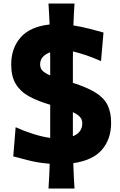

<svg xmlns="http://www.w3.org/2000/svg" viewBox="-20 -922 686 1096"><path d="M256.8 154.3Q259.3 117.2 261 82Q262.7 46.9 263.7 12.7Q196.8 7.3 144 -6.3Q91.3 -20 55.7 -29.3L69.3 -195.8Q116.2 -174.3 168.5 -157.7Q220.7 -141.1 266.6 -134.8Q266.6 -154.8 266.6 -175Q266.6 -195.3 266.6 -215.3V-324.2L262.7 -325.2Q193.4 -345.7 144.5 -372.8Q95.7 -399.9 69.8 -443.1Q43.9 -486.3 43.9 -554.2Q43.9 -646.5 97.7 -708.3Q151.4 -770 263.2 -782.2Q261.7 -811 260.3 -841.1Q258.8 -871.1 256.8 -901.9H405.3Q403.3 -869.6 401.6 -838.4Q399.9 -807.1 398.9 -776.9Q448.2 -769 494.6 -756.8Q541 -744.6 570.8 -736.3L556.6 -573.2Q510.7 -593.8 469.5 -607.4Q428.2 -621.1 396.5 -628.4Q396 -604.5 396 -580.6Q396 -556.6 396 -532.7V-449.2Q478 -422.9 525.9 -393.1Q573.7 -363.3 594 -322Q614.3 -280.8 614.3 -220.7Q614.3 -128.4 562.3 -67.6Q510.3 -6.8 398.4 9.3Q399.4 44.4 401.1 80.6Q402.8 116.7 405.3 154.3ZM209 -554.7Q209 -532.2 222.9 -518.1Q236.8 -503.9 266.6 -491.7V-532.7Q266.6 -555.7 266.6 -578.4Q266.6 -601.1 266.1 -623.5Q240.7 -614.3 224.9 -597.4Q209 -580.6 209 -554.7ZM396 -215.3Q396 -197.3 396 -179.7Q396 -162.1 396 -144.5Q421.4 -154.3 435.5 -172.6Q449.7 -190.9 449.7 -218.3Q449.7 -240.2 435.8 -255.1Q421.9 -270 396 -281.7Z"/></svg>

Font: Pinar DS4-Bold
Style: Regular
Weight: 700
Designer: Amin Abedi
Version: Version 2.000